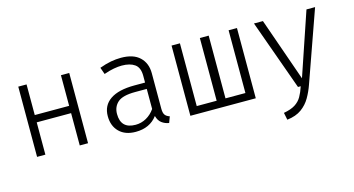

<svg xmlns="http://www.w3.org/2000/svg" viewBox="-81 -878 2624 1422"><g transform="rotate(-15 1231.0 -167.0)"><path d="M439.5 0V-247.7H175.9V0H112.3V-538.5H175.9V-303.6H439.5V-538.5H503.1V0Z M1093.3 -106.2Q1093.3 -73.3 1104.6 -58.2Q1115.9 -43.1 1139.5 -35.9L1122.1 10.8Q1091.3 6.2 1067.2 -11.8Q1043.1 -29.7 1033.3 -66.7Q975.9 10.3 867.2 10.3Q787.2 10.3 741.5 -34.9Q695.9 -80 695.9 -155.4Q695.9 -237.4 759.7 -281Q823.6 -324.6 945.6 -324.6H1027.2V-376.9Q1027.2 -440 991 -465.4Q954.9 -490.8 892.3 -490.8Q865.1 -490.8 830.8 -484.6Q796.4 -478.5 754.4 -463.6L735.9 -515.9Q784.6 -533.8 824.4 -541Q864.1 -548.2 901.5 -548.2Q996.4 -548.2 1044.9 -501.8Q1093.3 -455.4 1093.3 -379ZM879.5 -40.5Q923.6 -40.5 962.1 -62.1Q1000.5 -83.6 1027.2 -122.1V-275.9H937.9Q842.1 -275.9 804.1 -242.3Q766.2 -208.7 766.2 -153.3Q766.2 -40.5 879.5 -40.5Z M1789.2 -538.5V0H1287.7V-538.5H1351.8V-57.4H1504.6V-538.5H1572.3V-57.4H1725.1V-538.5Z M2388.2 -538.5 2195.9 4.6Q2178.5 54.4 2152.8 99Q2127.2 143.6 2084.6 174.6Q2042.1 205.6 1973.8 213.8L1962.6 158.5Q2019 148.2 2051 127.7Q2083.1 107.2 2101.3 75.4Q2119.5 43.6 2133.8 0H2112.8L1919.5 -538.5H1988.2L2157.9 -54.4L2322.1 -538.5Z"/></g></svg>

Font: Fira Code Light
Style: Regular
Weight: 300
Monospace: yes
Designer: Carrois Corporate, Edenspiekermann AG, Nikita Prokopov
Foundry: Carrois Corporate, Edenspiekermann AG, Nikita Prokopov
Version: Version 6.000; ttfautohint (v1.8.2) -l 8 -r 50 -G 200 -x 14 